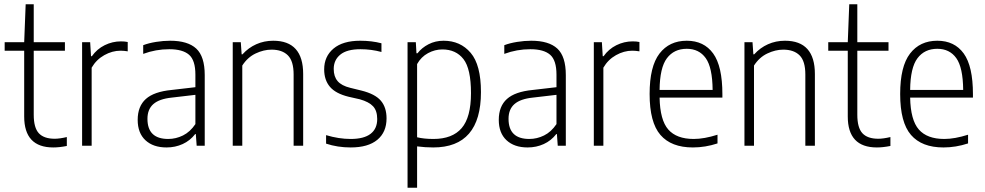

<svg xmlns="http://www.w3.org/2000/svg" viewBox="-20 -687 4642 905"><path d="M295 -41V1Q260 8 231 8Q94 8 94 -138V-448H2V-488H94L101 -667H139V-488H286V-448H139V-146Q139 -85 163 -59Q187 -33 238 -33Q261 -33 295 -41Z M405 -488 409 -422H413Q437 -456 473.5 -474Q510 -492 550 -492Q569 -492 582 -489V-445Q564 -448 548 -448Q509 -448 471.5 -427Q434 -406 412 -368V0H367V-488Z M945 -333V0H907L903 -55H900Q876 -24 841 -8Q806 8 765 8Q702 8 665.5 -26Q629 -60 629 -122Q629 -186 667.5 -220.5Q706 -255 789 -263L901 -276V-335Q901 -403 871 -429Q841 -455 778 -455Q714 -455 655 -433V-474Q681 -484 715.5 -489.5Q750 -495 782 -495Q865 -495 905 -458Q945 -421 945 -333ZM901 -102V-240L790 -227Q731 -221 703 -196.5Q675 -172 675 -127Q675 -32 773 -32Q809 -32 842.5 -48.5Q876 -65 901 -102Z M1115 -488 1119 -431H1123Q1151 -462 1188 -478.5Q1225 -495 1268 -495Q1409 -495 1409 -338V0H1364V-336Q1364 -399 1337 -426Q1310 -453 1260 -453Q1223 -453 1185 -435Q1147 -417 1122 -378V0H1077V-488Z M1517 -10V-50Q1577 -32 1633 -32Q1695 -32 1726.5 -56Q1758 -80 1758 -126Q1758 -165 1738.5 -186Q1719 -207 1676 -219L1623 -231Q1562 -246 1535 -278Q1508 -310 1508 -360Q1508 -421 1552 -458Q1596 -495 1678 -495Q1732 -495 1778 -483V-442Q1730 -455 1679 -455Q1615 -455 1584 -429.5Q1553 -404 1553 -362Q1553 -326 1571.5 -304.5Q1590 -283 1631 -273L1684 -260Q1748 -244 1775 -212.5Q1802 -181 1802 -129Q1802 -64 1758.5 -28Q1715 8 1633 8Q1571 8 1517 -10Z M1940 -488 1943 -436H1948Q1968 -462 2000 -478.5Q2032 -495 2071 -495Q2150 -495 2198.5 -438Q2247 -381 2247 -253Q2247 8 2022 8Q1984 8 1946 3V198H1901V-488ZM2200 -248Q2200 -363 2164.5 -408.5Q2129 -454 2065 -454Q2030 -454 1997.5 -436.5Q1965 -419 1946 -385V-40Q1978 -32 2023 -32Q2112 -32 2156 -83Q2200 -134 2200 -248Z M2647 -333V0H2609L2605 -55H2602Q2578 -24 2543 -8Q2508 8 2467 8Q2404 8 2367.5 -26Q2331 -60 2331 -122Q2331 -186 2369.5 -220.5Q2408 -255 2491 -263L2603 -276V-335Q2603 -403 2573 -429Q2543 -455 2480 -455Q2416 -455 2357 -433V-474Q2383 -484 2417.5 -489.5Q2452 -495 2484 -495Q2567 -495 2607 -458Q2647 -421 2647 -333ZM2603 -102V-240L2492 -227Q2433 -221 2405 -196.5Q2377 -172 2377 -127Q2377 -32 2475 -32Q2511 -32 2544.5 -48.5Q2578 -65 2603 -102Z M2817 -488 2821 -422H2825Q2849 -456 2885.5 -474Q2922 -492 2962 -492Q2981 -492 2994 -489V-445Q2976 -448 2960 -448Q2921 -448 2883.5 -427Q2846 -406 2824 -368V0H2779V-488Z M3385 -227H3089Q3091 -121 3130 -76.5Q3169 -32 3250 -32Q3299 -32 3362 -52V-11Q3304 8 3246 8Q3144 8 3093 -51Q3042 -110 3042 -244Q3042 -374 3088.5 -434.5Q3135 -495 3217 -495Q3298 -495 3341.5 -435Q3385 -375 3385 -243ZM3089 -263H3339Q3338 -369 3306.5 -413Q3275 -457 3217 -457Q3157 -457 3123.5 -412.5Q3090 -368 3089 -263Z M3527 -488 3531 -431H3535Q3563 -462 3600 -478.5Q3637 -495 3680 -495Q3821 -495 3821 -338V0H3776V-336Q3776 -399 3749 -426Q3722 -453 3672 -453Q3635 -453 3597 -435Q3559 -417 3534 -378V0H3489V-488Z M4177 -41V1Q4142 8 4113 8Q3976 8 3976 -138V-448H3884V-488H3976L3983 -667H4021V-488H4168V-448H4021V-146Q4021 -85 4045 -59Q4069 -33 4120 -33Q4143 -33 4177 -41Z M4566 -227H4270Q4272 -121 4311 -76.5Q4350 -32 4431 -32Q4480 -32 4543 -52V-11Q4485 8 4427 8Q4325 8 4274 -51Q4223 -110 4223 -244Q4223 -374 4269.5 -434.5Q4316 -495 4398 -495Q4479 -495 4522.5 -435Q4566 -375 4566 -243ZM4270 -263H4520Q4519 -369 4487.5 -413Q4456 -457 4398 -457Q4338 -457 4304.5 -412.5Q4271 -368 4270 -263Z"/></svg>

Font: KaputaLibre
Style: Regular
Weight: 400
Designer: Multiple designers
Foundry: Textual
Version: Version 2.900